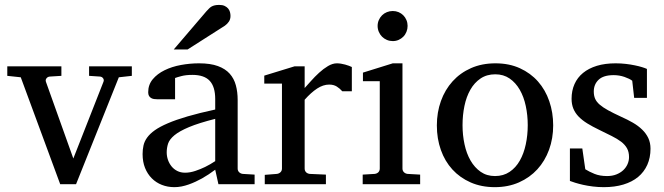

<svg xmlns="http://www.w3.org/2000/svg" viewBox="-20 -753 2714 785"><path d="M465.8 -437 291 0H226.1L64.9 -437L9.8 -442.9V-481.9H231V-442.9L183.1 -439.9Q174.8 -439 169.9 -432.6Q165 -426.3 168 -418L279.8 -105L402.8 -418Q406.2 -425.8 401.9 -432.4Q397.5 -439 389.2 -439.9L344.2 -442.9V-481.9H519V-442.9Z M859.9 -267.1Q792.5 -250 752.9 -233.4Q713.4 -216.8 693.1 -200Q672.9 -183.1 667.2 -165.8Q661.6 -148.4 661.6 -129.9Q661.6 -114.3 666.7 -99.4Q671.9 -84.5 681.4 -72.8Q690.9 -61 704.8 -54Q718.8 -46.9 736.8 -46.9Q756.8 -46.9 778.6 -54.2Q800.3 -61.5 818.4 -70.3Q839.4 -80.6 859.9 -94.2ZM873 0 859.9 -59.1Q833.5 -39.1 805.7 -23.4Q793.5 -16.6 779.8 -10.3Q766.1 -3.9 751.7 1.2Q737.3 6.3 722.4 9.3Q707.5 12.2 692.9 12.2Q665.5 12.2 641.8 2.9Q618.2 -6.3 600.6 -23.9Q583 -41.5 573 -66.4Q563 -91.3 563 -123Q563 -141.6 566.7 -158.2Q570.3 -174.8 581.5 -190.4Q592.8 -206.1 613 -220.5Q633.3 -234.9 666.3 -249Q699.2 -263.2 746.8 -277.1Q794.4 -291 859.9 -305.2V-348.1Q859.9 -398.4 837.4 -422.6Q814.9 -446.8 766.6 -446.8Q740.2 -446.8 721.7 -441.9Q703.1 -437 695.8 -434.1V-347.2H623Q616.2 -347.2 609.6 -348.1Q603 -349.1 597.7 -352.3Q592.3 -355.5 589.1 -361.1Q585.9 -366.7 585.9 -376Q585.9 -406.7 604.5 -429Q623 -451.2 652.8 -465.8Q682.6 -480.5 719.7 -487.3Q756.8 -494.1 793.9 -494.1Q840.3 -494.1 870.8 -482.9Q901.4 -471.7 919.2 -451.7Q937 -431.6 944.3 -404.3Q951.7 -377 951.7 -344.2V-64Q951.7 -54.7 957.8 -48.8Q963.9 -43 972.7 -42L1021 -39.1V0ZM922.4 -688Q922.4 -674.3 915.8 -664.6Q909.2 -654.8 899.4 -647.9L747.1 -550.8H690.4L823.2 -706.1Q829.1 -712.4 834 -717.5Q838.9 -722.7 844.7 -726.1Q850.6 -729.5 858.2 -731.2Q865.7 -732.9 876.5 -732.9Q889.6 -732.9 898.4 -728.8Q907.2 -724.6 912.6 -718.3Q918 -711.9 920.2 -703.9Q922.4 -695.8 922.4 -688Z M1379.4 -379.9Q1369.6 -391.1 1356.9 -399.2Q1344.2 -407.2 1325.7 -407.2Q1301.3 -407.2 1276.4 -390.9Q1251.5 -374.5 1225.6 -345.2V-64Q1225.6 -54.7 1231.4 -48.8Q1237.3 -43 1246.6 -42L1312.5 -39.1V0H1062.5V-38.1L1111.8 -42Q1120.6 -43 1126.7 -48.8Q1132.8 -54.7 1132.8 -64V-411.1H1060.5V-443.8L1184.6 -481.9H1225.6V-393.1Q1236.3 -404.8 1251.7 -422.1Q1267.1 -439.5 1284.7 -455.6Q1302.2 -471.7 1321 -482.9Q1339.8 -494.1 1357.4 -494.1Q1365.2 -494.1 1374 -492.7Q1382.8 -491.2 1391.1 -489Q1399.4 -486.8 1406.5 -484.1Q1413.6 -481.4 1418.5 -479V-379.9Z M1462.9 0V-39.1L1511.7 -42Q1521 -43 1526.9 -48.8Q1532.7 -54.7 1532.7 -64V-420.9H1463.9V-456.1L1585.9 -494.1H1625.5V-64Q1625.5 -54.7 1631.6 -48.8Q1637.7 -43 1646.5 -42L1697.8 -39.1V0ZM1646.5 -647Q1646.5 -634.3 1641.8 -622.8Q1637.2 -611.3 1628.9 -603Q1620.6 -594.7 1609.6 -589.8Q1598.6 -585 1585.9 -585Q1573.2 -585 1561.8 -589.8Q1550.3 -594.7 1542 -603Q1533.7 -611.3 1528.8 -622.8Q1523.9 -634.3 1523.9 -647Q1523.9 -659.7 1528.8 -670.9Q1533.7 -682.1 1542 -690.4Q1550.3 -698.7 1561.8 -703.4Q1573.2 -708 1585.9 -708Q1598.6 -708 1609.6 -703.4Q1620.6 -698.7 1628.9 -690.4Q1637.2 -682.1 1641.8 -670.9Q1646.5 -659.7 1646.5 -647Z M2137.7 -241.2Q2137.7 -282.2 2129.6 -319.8Q2121.6 -357.4 2105 -386.2Q2088.4 -415 2063.5 -432.1Q2038.6 -449.2 2004.9 -449.2Q1970.2 -449.2 1944.8 -432.1Q1919.4 -415 1903.1 -386.2Q1886.7 -357.4 1878.9 -319.8Q1871.1 -282.2 1871.1 -241.2Q1871.1 -200.7 1879.2 -163.1Q1887.2 -125.5 1903.8 -96.7Q1920.4 -67.9 1945.3 -50.5Q1970.2 -33.2 2003.9 -33.2Q2038.1 -33.2 2063.5 -50.3Q2088.9 -67.4 2105.2 -96.2Q2121.6 -125 2129.6 -162.6Q2137.7 -200.2 2137.7 -241.2ZM2241.7 -240.2Q2241.7 -187 2224.9 -140.9Q2208 -94.7 2177 -60.8Q2146 -26.9 2101.8 -7.3Q2057.6 12.2 2002.9 12.2Q1948.2 12.2 1904.3 -7.1Q1860.4 -26.4 1829.6 -60.1Q1798.8 -93.8 1782.5 -139.9Q1766.1 -186 1766.1 -240.2Q1766.1 -293.5 1782.7 -339.8Q1799.3 -386.2 1830.6 -420.7Q1861.8 -455.1 1906 -474.6Q1950.2 -494.1 2005.9 -494.1Q2061.5 -494.1 2105.5 -474.1Q2149.4 -454.1 2179.7 -419.7Q2210 -385.3 2225.8 -339.1Q2241.7 -293 2241.7 -240.2Z M2639.6 -145Q2639.6 -108.4 2626.5 -79.1Q2613.3 -49.8 2588.9 -29.5Q2564.5 -9.3 2528.8 1.5Q2493.2 12.2 2448.7 12.2Q2425.8 12.2 2404.1 9.5Q2382.3 6.8 2364 2.7Q2345.7 -1.5 2331.5 -5.9Q2317.4 -10.3 2310.1 -13.2V-146H2360.8L2373 -61Q2388.2 -51.3 2410.4 -42.2Q2432.6 -33.2 2461.9 -33.2Q2483.4 -33.2 2500 -39.8Q2516.6 -46.4 2528.1 -57.1Q2539.6 -67.9 2545.7 -81.8Q2551.8 -95.7 2551.8 -110.8Q2551.8 -131.8 2543.5 -146.7Q2535.2 -161.6 2519.5 -173.6Q2503.9 -185.5 2481.2 -196.8Q2458.5 -208 2429.7 -222.2Q2402.3 -235.4 2381.3 -248.3Q2360.4 -261.2 2345.9 -276.1Q2331.5 -291 2324.2 -308.8Q2316.9 -326.7 2316.9 -349.1Q2316.9 -382.3 2328.9 -409.2Q2340.8 -436 2363.8 -454.8Q2386.7 -473.6 2420.2 -483.9Q2453.6 -494.1 2497.1 -494.1Q2519 -494.1 2539.1 -491.7Q2559.1 -489.3 2575.7 -485.8Q2592.3 -482.4 2605 -478.5Q2617.7 -474.6 2625 -471.2V-353H2572.8L2564.9 -422.9Q2554.2 -431.2 2533.2 -438.5Q2512.2 -445.8 2488.8 -445.8Q2447.3 -445.8 2427.5 -427Q2407.7 -408.2 2407.7 -378.9Q2407.7 -361.8 2413.3 -349.1Q2418.9 -336.4 2431.9 -325.2Q2444.8 -314 2466.1 -302.2Q2487.3 -290.5 2519 -275.9Q2545.4 -264.2 2567.4 -251.5Q2589.4 -238.8 2605.5 -223.1Q2621.6 -207.5 2630.6 -188.5Q2639.6 -169.4 2639.6 -145Z"/></svg>

Font: BabelStone Ogham Bound
Style: Italic
Weight: 400
Italic angle: -30°
Designer: Andrew West
Foundry: BabelStone
Version: Version 2.02 March 14, 2022